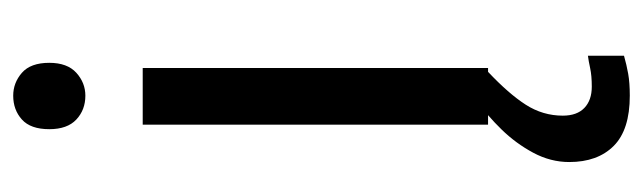

<svg xmlns="http://www.w3.org/2000/svg" viewBox="-370 -408 997 298"><g transform="rotate(-90 129.0 -258.5)"><path d="M173 -536V0H85V-536ZM130 -737Q150 -737 165.5 -723.5Q181 -710 181 -681Q181 -653 165.5 -639Q150 -625 130 -625Q108 -625 93 -639Q78 -653 78 -681Q78 -710 93 -723.5Q108 -737 130 -737ZM99 116Q99 138 111 149.5Q123 161 144 161Q161 161 172.5 158.5Q184 156 192 155V211Q178 215 164 217.5Q150 220 130 220Q77 220 52 195Q27 170 27 126Q27 97 41.5 70Q56 43 77.5 21Q99 -1 119 -15L167 0Q133 32 116 58.5Q99 85 99 116Z"/></g></svg>

Font: Noto Sans Kannada
Style: Regular
Weight: 400
Designer: Jelle Bosma - Monotype Design Team
Foundry: Monotype Imaging Inc.
Version: Version 2.003